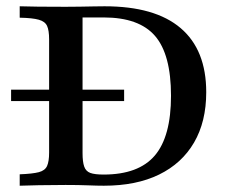

<svg xmlns="http://www.w3.org/2000/svg" viewBox="-20 -591 728 611"><path d="M15.3 -269.4V-305.6H375V-269.4ZM42.7 0V-36.3Q83.9 -37.9 103.6 -43.1Q123.4 -48.4 129.8 -62.9Q136.3 -77.4 136.3 -105.6V-465.3Q136.3 -494.4 129.8 -508.5Q123.4 -522.6 103.6 -528.2Q83.9 -533.9 42.7 -534.7V-571Q66.9 -570.2 102 -569.8Q137.1 -569.4 188.7 -569.4Q211.3 -569.4 234.7 -569.8Q258.1 -570.2 278.6 -570.6Q299.2 -571 312.9 -571Q473.4 -571 554.8 -501.6Q636.3 -432.3 636.3 -297.6Q636.3 -204 597.6 -137.5Q558.9 -71 486.3 -35.5Q413.7 0 310.5 0Q289.5 0 260.1 -1.2Q230.6 -2.4 188.7 -2.4Q142.7 -2.4 103.6 -1.6Q64.5 -0.8 42.7 0ZM309.7 -35.5Q421 -35.5 472.6 -96Q524.2 -156.5 524.2 -286.3Q524.2 -417.7 473.4 -476.6Q422.6 -535.5 309.7 -535.5H242.7V-104Q242.7 -75.8 248 -60.9Q253.2 -46 267.3 -40.7Q281.5 -35.5 309.7 -35.5Z"/></svg>

Font: Playfair 9pt SemiBold
Style: Regular
Weight: 600
Designer: Claus Eggers Sørensen
Foundry: Claus Eggers Sørensen
Version: Version 2.001;gftools[0.9.30]